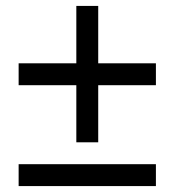

<svg xmlns="http://www.w3.org/2000/svg" viewBox="-20 -629 590 649"><path d="M312 -415H507V-341H312V-148H238V-341H43V-415H238V-609H312ZM43 0V-74H507V0Z"/></svg>

Font: EauTestText Semibold
Style: Regular
Weight: 600
Designer: Christian Thalmann (Catharsis Fonts)
Version: Version 0.001;PS 000.001;hotconv 1.0.88;makeotf.lib2.5.64775